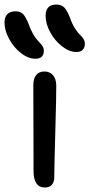

<svg xmlns="http://www.w3.org/2000/svg" viewBox="-56 -815 394 846"><path d="M280.8 -585.9Q249 -585.9 216.8 -611.3Q184.6 -636.7 164.8 -673.8Q145 -710.9 145 -745.1Q145 -794.9 191.9 -794.9Q213.9 -794.9 226.3 -783Q238.8 -771 252.9 -735.8Q261.7 -709.5 274.2 -690.2Q286.6 -670.9 295.7 -662.6Q304.7 -654.3 311.3 -644.3Q317.9 -634.3 317.9 -622.1Q317.9 -605 308.3 -595.5Q298.8 -585.9 280.8 -585.9ZM100.1 -556.2Q68.4 -556.2 36.1 -581.3Q3.9 -606.4 -16.1 -644Q-36.1 -681.6 -36.1 -715.8Q-36.1 -738.8 -24.2 -752Q-12.2 -765.1 12.2 -765.1Q33.2 -765.1 45.4 -753.2Q57.6 -741.2 71.8 -705.1Q79.6 -683.1 89.4 -666Q99.1 -648.9 107.2 -639.9Q115.2 -630.9 122.3 -623.3Q129.4 -615.7 133.3 -608.4Q137.2 -601.1 137.2 -591.8Q137.2 -556.2 100.1 -556.2ZM142.1 11.2Q91.8 11.2 91.8 -62Q91.8 -180.2 91.3 -290.3Q90.8 -400.4 90.8 -439.9Q90.8 -467.8 103 -483.9Q115.2 -500 140.1 -500Q162.6 -500 177 -484.1Q191.4 -468.3 191.9 -439Q192.4 -399.4 187.7 -234.6Q183.1 -69.8 183.1 -33.2Q183.1 -13.2 172.6 -1Q162.1 11.2 142.1 11.2Z"/></svg>

Font: Shantell Sans Normal
Style: Regular
Weight: 400
Designer: Stephen Nixon, Anya Danilova, Shantell Martin
Foundry: Arrow Type
Version: Version 1.006;[559af2be0]